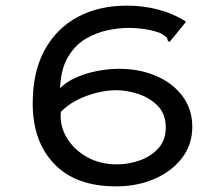

<svg xmlns="http://www.w3.org/2000/svg" viewBox="-20 -651 790 681"><path d="M391 10Q249 10 172.5 -69.5Q96 -149 96 -284Q96 -396 138 -473Q180 -550 255 -590.5Q330 -631 430 -631Q488 -631 541.5 -617Q595 -603 640 -574L588 -510L581 -502L575 -507Q574 -515 569 -520Q564 -525 550 -533Q525 -543 495 -547.5Q465 -552 434 -552Q403 -552 363 -544Q323 -536 285 -514Q247 -492 221.5 -449.5Q196 -407 193 -338Q214 -360 248.5 -375.5Q283 -391 323.5 -399Q364 -407 403 -407Q474 -407 533 -382Q592 -357 627 -310.5Q662 -264 662 -201Q662 -138 625.5 -90.5Q589 -43 528 -16.5Q467 10 391 10ZM395 -68Q437 -68 477 -82.5Q517 -97 542.5 -126Q568 -155 568 -199Q568 -246 540 -275Q512 -304 471 -317.5Q430 -331 392 -331Q357 -331 319 -321Q281 -311 248.5 -293.5Q216 -276 196 -254Q191 -208 215 -165.5Q239 -123 286 -95.5Q333 -68 395 -68Z"/></svg>

Font: Inconsolata ExtraExpanded Medium
Style: Regular
Weight: 500
Width: 8
Monospace: yes
Designer: Raph Levien, Cyreal, Brenton Simpson
Foundry: Raph Levien, Cyreal, Google
Version: Version 3.001; ttfautohint (v1.8.2.53-6de2)